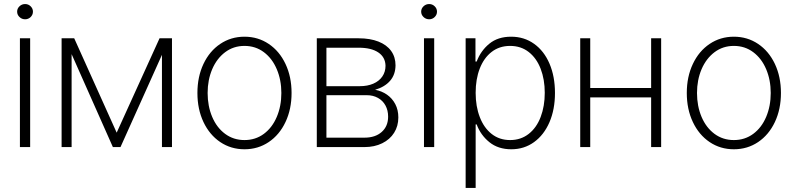

<svg xmlns="http://www.w3.org/2000/svg" viewBox="-20 -717 3874 936"><path d="M77.1 -530.3H127V0H77.1ZM63.5 -660.2Q63.5 -675.3 75 -686.3Q86.4 -697.3 102.5 -697.3Q118.2 -697.3 129.4 -686.3Q140.6 -675.3 140.6 -660.2Q140.6 -645 129.4 -634Q118.2 -623 102.5 -623Q86.4 -623 75 -634Q63.5 -645 63.5 -660.2Z M757.8 -530.3H818.4V0H769.5V-449.7L567.4 0H530.3L329.1 -453.1V0H280.3V-530.3H341.8L548.8 -70.3Z M942.4 -263.7Q942.4 -342.8 971.9 -405.3Q1001.5 -467.8 1053.7 -502.9Q1106 -538.1 1171.9 -538.1Q1237.8 -538.1 1290 -502.9Q1342.3 -467.8 1371.8 -405.3Q1401.4 -342.8 1401.4 -263.7Q1401.4 -184.6 1371.8 -122.1Q1342.3 -59.6 1290 -24.4Q1237.8 10.7 1171.9 10.7Q1106 10.7 1053.7 -24.4Q1001.5 -59.6 971.9 -122.1Q942.4 -184.6 942.4 -263.7ZM1351.6 -263.7Q1351.6 -327.1 1329.3 -379.6Q1307.1 -432.1 1266.4 -462.6Q1225.6 -493.2 1171.9 -493.2Q1118.2 -493.2 1077.4 -462.4Q1036.6 -431.6 1014.4 -379.4Q992.2 -327.1 992.2 -263.7Q992.2 -199.7 1014.4 -147.2Q1036.6 -94.7 1077.4 -64.5Q1118.2 -34.2 1171.9 -34.2Q1225.6 -34.2 1266.4 -64.5Q1307.1 -94.7 1329.3 -147.2Q1351.6 -199.7 1351.6 -263.7Z M1524.4 -530.3H1728.5Q1784.2 -530.3 1824.7 -514.4Q1865.2 -498.5 1886.7 -468.8Q1908.2 -439 1908.2 -398.4Q1907.7 -353 1881.6 -323Q1855.5 -293 1808.6 -279.3Q1840.8 -273.4 1866.5 -255.6Q1892.1 -237.8 1907 -209.5Q1921.9 -181.2 1921.9 -144.5Q1921.9 -102.5 1901.4 -69.8Q1880.9 -37.1 1843.3 -18.6Q1805.7 0 1756.8 0H1524.4ZM1872.1 -148.4Q1872.1 -179.2 1859.1 -202.9Q1846.2 -226.6 1822.5 -239.7Q1798.8 -252.9 1768.6 -252.9H1571.3V-45.9H1756.8Q1809.6 -45.9 1840.8 -73.7Q1872.1 -101.6 1872.1 -148.4ZM1859.4 -396.5Q1858.4 -438.5 1824.2 -461.4Q1790 -484.4 1728.5 -484.4H1571.3V-296.9H1734.4Q1771.5 -296.9 1799.8 -309.1Q1828.1 -321.3 1843.8 -344Q1859.4 -366.7 1859.4 -396.5Z M2046.9 -530.3H2096.7V0H2046.9ZM2033.2 -660.2Q2033.2 -675.3 2044.7 -686.3Q2056.2 -697.3 2072.3 -697.3Q2087.9 -697.3 2099.1 -686.3Q2110.4 -675.3 2110.4 -660.2Q2110.4 -645 2099.1 -634Q2087.9 -623 2072.3 -623Q2056.2 -623 2044.7 -634Q2033.2 -645 2033.2 -660.2Z M2250 -530.3H2297.9V-417H2303.7Q2323.7 -469.7 2365.5 -503.9Q2407.2 -538.1 2471.7 -538.1Q2535.2 -538.1 2583.7 -503.4Q2632.3 -468.8 2658.9 -406.5Q2685.5 -344.2 2685.5 -263.7Q2685.5 -183.6 2658.7 -121.3Q2631.8 -59.1 2583.5 -24.2Q2535.2 10.7 2472.7 10.7Q2408.7 10.7 2366 -23.7Q2323.2 -58.1 2303.7 -110.4H2298.8V199.2H2250ZM2466.8 -34.2Q2519 -34.2 2557.4 -64.2Q2595.7 -94.2 2615.7 -146.7Q2635.7 -199.2 2635.7 -264.6Q2635.7 -329.6 2615.7 -381.6Q2595.7 -433.6 2557.6 -463.4Q2519.5 -493.2 2466.8 -493.2Q2414.6 -493.2 2376.7 -463.9Q2338.9 -434.6 2318.8 -382.8Q2298.8 -331.1 2298.8 -264.6Q2298.8 -198.2 2319.1 -145.8Q2339.4 -93.3 2377.2 -63.7Q2415 -34.2 2466.8 -34.2Z M2857.4 -288.1H3154.3V-530.3H3203.1V0H3154.3V-242.2H2857.4V0H2808.6V-530.3H2857.4Z M3328.1 -263.7Q3328.1 -342.8 3357.7 -405.3Q3387.2 -467.8 3439.5 -502.9Q3491.7 -538.1 3557.6 -538.1Q3623.5 -538.1 3675.8 -502.9Q3728 -467.8 3757.6 -405.3Q3787.1 -342.8 3787.1 -263.7Q3787.1 -184.6 3757.6 -122.1Q3728 -59.6 3675.8 -24.4Q3623.5 10.7 3557.6 10.7Q3491.7 10.7 3439.5 -24.4Q3387.2 -59.6 3357.7 -122.1Q3328.1 -184.6 3328.1 -263.7ZM3737.3 -263.7Q3737.3 -327.1 3715.1 -379.6Q3692.9 -432.1 3652.1 -462.6Q3611.3 -493.2 3557.6 -493.2Q3503.9 -493.2 3463.1 -462.4Q3422.4 -431.6 3400.1 -379.4Q3377.9 -327.1 3377.9 -263.7Q3377.9 -199.7 3400.1 -147.2Q3422.4 -94.7 3463.1 -64.5Q3503.9 -34.2 3557.6 -34.2Q3611.3 -34.2 3652.1 -64.5Q3692.9 -94.7 3715.1 -147.2Q3737.3 -199.7 3737.3 -263.7Z"/></svg>

Font: Pretendard GOV ExtraLight
Style: Regular
Weight: 200
Designer: Base glyphs from Inter by Rasmus Andersson; Hangeul glyphs from Noto Sans CJK(Source Han Sans) by Jang Soo-young and Kan
Foundry: Kil Hyung-jin
Version: Version 1.309